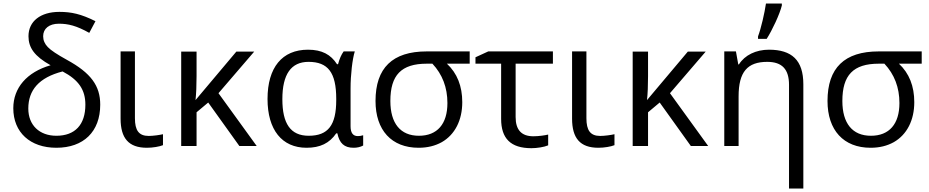

<svg xmlns="http://www.w3.org/2000/svg" viewBox="-20 -826 5257 1086"><path d="M484.9 -640.1C412.1 -680.7 365.7 -691.9 313 -691.9C257.8 -691.9 224.1 -664.1 224.1 -621.1C224.1 -598.1 232.9 -577.6 250.5 -559.6C267.6 -541.5 303.7 -517.6 357.9 -487.8C494.6 -413.1 546.9 -340.8 546.9 -233.9C546.9 -81.1 452.6 9.8 298.8 9.8C150.9 9.8 55.2 -77.1 55.2 -213.9C55.2 -329.1 131.8 -418 266.1 -457C174.8 -507.8 141.1 -556.6 141.1 -621.1C141.1 -705.6 209 -758.8 315.9 -758.8C382.8 -758.8 438 -747.1 520 -706.1ZM462.9 -233.9C462.9 -317.4 425.8 -373.5 334 -421.9C199.7 -387.2 140.1 -315.9 140.1 -211.9C140.1 -118.2 203.1 -58.1 298.8 -58.1C404.3 -58.1 462.9 -120.6 462.9 -233.9Z M662.1 -535.2H743.2V-157.2C743.2 -89.4 764.6 -57.1 821.3 -57.1C845.2 -57.1 884.3 -62.5 901.9 -66.9V-4.9C881.8 3.4 843.8 9.8 811 9.8C707 9.8 662.1 -44.9 662.1 -154.8Z M1316.9 -534.2H1418L1215.8 -298.8L1432.1 0H1334L1157.7 -246.1L1091.8 -190.9V0H1004.9V-534.2H1091.8V-396C1091.8 -341.8 1089.8 -296.4 1085.9 -259.8Z M1892.1 -462.9C1899.9 -492.7 1910.6 -517.1 1923.8 -535.2H1986.8C1973.1 -492.2 1962.9 -401.9 1962.9 -326.2V-111.8C1962.9 -74.7 1976.6 -56.2 2003.9 -56.2C2013.2 -56.2 2023.4 -57.6 2034.2 -61V-2.9C2019 5.4 2001 9.8 1980 9.8C1927.2 9.8 1899.9 -15.6 1888.2 -71.8H1881.8C1843.3 -15.6 1790.5 9.8 1713.9 9.8C1574.7 9.8 1493.2 -91.8 1493.2 -266.1C1493.2 -444.3 1575.7 -544.9 1722.2 -544.9C1800.8 -544.9 1851.1 -517.6 1886.2 -462.9ZM1881.8 -267.1C1881.8 -416 1835 -476.1 1725.1 -476.1C1626.5 -476.1 1577.1 -405.8 1577.1 -265.1C1577.1 -127 1623 -58.1 1726.1 -58.1C1835.9 -58.1 1881.8 -117.7 1881.8 -259.8Z M2636.7 -535.2V-465.8H2507.8C2565.9 -411.6 2594.7 -338.9 2594.7 -248C2594.7 -146 2553.2 -64.5 2479 -22C2441.4 -1 2397.9 9.8 2347.7 9.8C2194.8 9.8 2104 -89.4 2104 -254.9C2104 -441.9 2200.2 -535.2 2393.1 -535.2ZM2394 -465.8C2249.5 -465.8 2188 -400.9 2188 -254.9C2188 -128.4 2244.6 -58.1 2349.6 -58.1C2453.1 -58.1 2510.7 -124.5 2510.7 -243.2C2510.7 -331.1 2482.4 -405.3 2425.8 -465.8Z M2669.4 -502 2741.7 -535.2H3107.4V-465.8H2896.5V-164.1C2896.5 -91.3 2929.7 -55.2 2996.6 -55.2C3027.3 -55.2 3063 -60.5 3080.6 -64.9V-3.9C3057.6 5.9 3017.1 12.2 2985.8 12.2C2868.2 12.2 2814.5 -43 2814.5 -153.8V-465.8H2669.4Z M3215.8 -535.2H3296.9V-157.2C3296.9 -89.4 3318.4 -57.1 3375 -57.1C3398.9 -57.1 3438 -62.5 3455.6 -66.9V-4.9C3435.5 3.4 3397.5 9.8 3364.7 9.8C3260.7 9.8 3215.8 -44.9 3215.8 -154.8Z M3870.6 -534.2H3971.7L3769.5 -298.8L3985.8 0H3887.7L3711.4 -246.1L3645.5 -190.9V0H3558.6V-534.2H3645.5V-396C3645.5 -341.8 3643.6 -296.4 3639.6 -259.8Z M4267.6 -606V-620.1C4285.2 -667 4304.7 -752.9 4312.5 -806.2H4402.3V-794.9C4390.6 -746.6 4348.1 -655.3 4316.4 -606ZM4523.9 240.2H4442.9V-346.2C4442.9 -433.6 4404.3 -476.1 4319.8 -476.1C4208 -476.1 4157.7 -419.9 4157.7 -280.8V0H4076.7V-535.2H4142.6L4155.8 -461.9H4159.7C4192.9 -514.6 4255.9 -544.9 4329.6 -544.9C4458.5 -544.9 4523.9 -485.8 4523.9 -349.1Z M5193.4 -535.2V-465.8H5064.5C5122.6 -411.6 5151.4 -338.9 5151.4 -248C5151.4 -146 5109.9 -64.5 5035.6 -22C4998 -1 4954.6 9.8 4904.3 9.8C4751.5 9.8 4660.6 -89.4 4660.6 -254.9C4660.6 -441.9 4756.8 -535.2 4949.7 -535.2ZM4950.7 -465.8C4806.2 -465.8 4744.6 -400.9 4744.6 -254.9C4744.6 -128.4 4801.3 -58.1 4906.2 -58.1C5009.8 -58.1 5067.4 -124.5 5067.4 -243.2C5067.4 -331.1 5039.1 -405.3 4982.4 -465.8Z"/></svg>

Font: OpenSansEmoji
Style: Regular
Weight: 400
Foundry: MorbZ
Version: Version 1.000;PS 001.000;hotconv 1.0.70;makeotf.lib2.5.58329